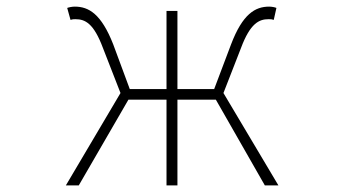

<svg xmlns="http://www.w3.org/2000/svg" viewBox="-20 -560 1040 580"><path d="M179 0H218L368 -259H483V0H516V-259H632L780 0H821L655 -279L708 -415C736 -490 763 -502 791 -502C799 -502 800 -502 807 -500L815 -536C811 -538 801 -540 793 -540C751 -540 713 -518 678 -426L627 -291H516V-527H483V-291H372L322 -426C286 -518 248 -540 206 -540C198 -540 188 -538 183 -536L193 -500C200 -502 201 -502 208 -502C237 -502 263 -490 291 -415L344 -279Z"/></svg>

Font: Harano Aji Gothic TW ExtraLight
Style: Regular
Weight: 250
Foundry: Masamichi Hosoda
Version: HaranoAjiGothicTW-ExtraLight version 20230610;ttx 4.39.4